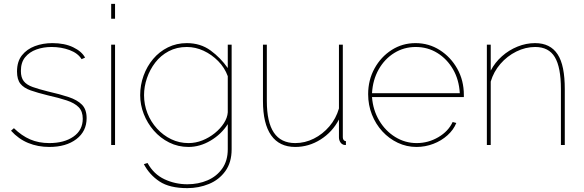

<svg xmlns="http://www.w3.org/2000/svg" viewBox="-20 -750 3019 993"><path d="M235 10Q176 10 126 -10.5Q76 -31 37 -74L52 -87Q92 -48 136 -29Q180 -10 235 -10Q312 -10 360 -43.5Q408 -77 408 -136Q408 -174 387 -195.5Q366 -217 325.5 -230.5Q285 -244 227 -257Q174 -270 138.5 -282.5Q103 -295 85.5 -317Q68 -339 68 -380Q68 -432 93.5 -464Q119 -496 160.5 -511.5Q202 -527 251 -527Q314 -527 358.5 -505.5Q403 -484 420 -452L402 -444Q383 -475 340 -491Q297 -507 247 -507Q204 -507 168 -494Q132 -481 110 -454Q88 -427 88 -383Q88 -349 103 -330Q118 -311 149 -300Q180 -289 228 -277Q290 -263 335 -248Q380 -233 404 -208.5Q428 -184 428 -139Q428 -71 375 -30.5Q322 10 235 10Z M555 0V-519H575V0ZM555 -653V-730H575V-653Z M955 10Q901 10 855 -13Q809 -36 775.5 -74.5Q742 -113 723.5 -160.5Q705 -208 705 -258Q705 -310 722.5 -358.5Q740 -407 772 -445Q804 -483 848.5 -505Q893 -527 946 -527Q1017 -527 1069 -489Q1121 -451 1158 -398V-519H1178V22Q1178 90 1145.5 135Q1113 180 1060.5 201.5Q1008 223 949 223Q857 223 805 188.5Q753 154 724 99L743 93Q775 151 830.5 177Q886 203 949 203Q1006 203 1053.5 182.5Q1101 162 1129.5 121.5Q1158 81 1158 22V-108Q1125 -56 1069.5 -23Q1014 10 955 10ZM955 -10Q992 -10 1027 -24Q1062 -38 1091 -61.5Q1120 -85 1138 -113Q1156 -141 1158 -169V-356Q1142 -400 1108.5 -434Q1075 -468 1033 -487.5Q991 -507 946 -507Q894 -507 852.5 -485Q811 -463 783 -426.5Q755 -390 740 -346Q725 -302 725 -258Q725 -209 742.5 -164.5Q760 -120 792 -85Q824 -50 865.5 -30Q907 -10 955 -10Z M1340 -228V-519H1360V-228Q1360 -118 1396.5 -64Q1433 -10 1507 -10Q1557 -10 1603 -33Q1649 -56 1683.5 -96.5Q1718 -137 1733 -189V-519H1753V-40Q1753 -31 1757.5 -25.5Q1762 -20 1769 -20V0Q1763 0 1760 -0.5Q1757 -1 1755 -2Q1745 -6 1739 -16.5Q1733 -27 1733 -40V-132Q1699 -67 1638 -28.5Q1577 10 1507 10Q1425 10 1382.5 -50Q1340 -110 1340 -228Z M2134 10Q2083 10 2037.5 -11.5Q1992 -33 1957.5 -70.5Q1923 -108 1903.5 -157.5Q1884 -207 1884 -263Q1884 -336 1917 -396Q1950 -456 2005.5 -491.5Q2061 -527 2129 -527Q2198 -527 2254.5 -491Q2311 -455 2345 -394.5Q2379 -334 2379 -259Q2379 -256 2379 -253.5Q2379 -251 2379 -248H1904Q1909 -181 1941 -127Q1973 -73 2024 -41.5Q2075 -10 2135 -10Q2195 -10 2247 -40.5Q2299 -71 2321 -119L2340 -114Q2326 -79 2294.5 -50.5Q2263 -22 2221 -6Q2179 10 2134 10ZM1904 -268H2358Q2354 -338 2323 -391.5Q2292 -445 2242 -476Q2192 -507 2130 -507Q2069 -507 2019 -476Q1969 -445 1938.5 -391Q1908 -337 1904 -268Z M2901 0H2881V-289Q2881 -402 2849.5 -454.5Q2818 -507 2748 -507Q2698 -507 2650.5 -483.5Q2603 -460 2568 -419.5Q2533 -379 2518 -328V0H2498V-519H2518V-385Q2540 -427 2576 -459Q2612 -491 2656.5 -509Q2701 -527 2747 -527Q2787 -527 2816 -512.5Q2845 -498 2864 -469Q2883 -440 2892 -395Q2901 -350 2901 -289Z"/></svg>

Font: Raleway Thin Thin
Style: Regular
Weight: 250
Version: Version 4.026